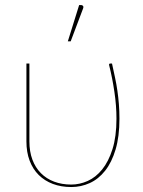

<svg xmlns="http://www.w3.org/2000/svg" viewBox="-20 -746 578 774"><path d="M431.5 -490Q438 -459.5 443.8 -433Q449.5 -406.5 453.2 -380.5Q457 -354.5 459.2 -327Q461.5 -299.5 461.5 -267.5Q461.5 -195.5 446 -143.5Q430.5 -91.5 403.8 -57.8Q377 -24 341.8 -8Q306.5 8 267.5 8Q226.5 8 193.2 -4.5Q160 -17 136.2 -40.5Q112.5 -64 99.5 -98.2Q86.5 -132.5 86.5 -176V-490H98.5V-176Q98.5 -135 110.5 -102.8Q122.5 -70.5 144.8 -48Q167 -25.5 198 -13.8Q229 -2 267.5 -2Q301 -2 333.5 -16.5Q366 -31 391.8 -62.8Q417.5 -94.5 433.5 -145Q449.5 -195.5 449.5 -267.5Q449.5 -319.5 441.2 -375.5Q433 -431.5 420 -483Q419 -486.5 420.5 -488.2Q422 -490 424.5 -490ZM253.5 -579.5 299 -725.5H308Q312.5 -725.5 315 -721.5Q317.5 -717.5 315 -712L265 -579.5Z"/></svg>

Font: Lato 2
Style: Regular
Weight: 100
Designer: Lukasz Dziedzic with Adam Twardoch and Botio Nikoltchev
Foundry: tyPoland Lukasz Dziedzic
Version: Version 2.015; 2015-08-06; http://www.latofonts.com/